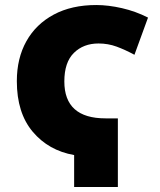

<svg xmlns="http://www.w3.org/2000/svg" viewBox="-20 -744 637 764"><path d="M275 0V-127Q173 -145 110 -220Q47 -295 47 -421Q47 -512 85 -580Q123 -648 194 -686Q265 -724 363 -724Q411 -724 465.5 -711.5Q520 -699 569 -674L515 -526Q478 -546 444 -558.5Q410 -571 372 -571Q312 -571 274 -533.5Q236 -496 236 -420Q236 -273 400 -273H449V0Z"/></svg>

Font: Noto Sans SemiCondensed Black
Style: Regular
Weight: 900
Width: 4
Designer: Monotype Design Team
Foundry: Monotype Imaging Inc.
Version: Version 2.013; ttfautohint (v1.8.4.7-5d5b)